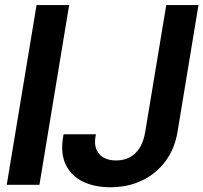

<svg xmlns="http://www.w3.org/2000/svg" viewBox="-20 -748 823 777"><path d="M259.8 -727.5 139.6 0H7.3L127.9 -727.5ZM426.8 9.8Q362.8 9.8 315.7 -12.9Q268.6 -35.6 246.3 -81.1Q224.1 -126.5 235.4 -193.4L237.3 -204.6H368.2L366.2 -193.4Q361.3 -164.1 370.4 -142.6Q379.4 -121.1 399.9 -109.9Q420.4 -98.6 449.7 -98.6Q481.4 -98.6 505.9 -111.8Q530.3 -125 546.1 -151.4Q562 -177.7 567.9 -215.8L652.8 -727.5H783.2L698.7 -215.8Q687 -145.5 649.2 -95Q611.3 -44.4 554.2 -17.3Q497.1 9.8 426.8 9.8Z"/></svg>

Font: Inter Tight SemiBold
Style: Italic
Weight: 600
Italic angle: -9.39999°
Designer: Rasmus Andersson
Foundry: rsms
Version: Version 3.004